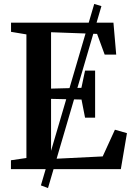

<svg xmlns="http://www.w3.org/2000/svg" viewBox="-20 -858 675 974"><path d="M187.5 82.5 458 -838 494.5 -827 223.5 96ZM114 -56.5V-683.5L36 -696.5V-743H555.5L569.5 -581H511L472.5 -686L239 -694.5V-408.5L393 -412.5L411.5 -500H462.5V-261H411.5L393.5 -353L239 -356.5V-51.5L501 -64.5L563 -200L624 -182.5L593 0H35.5V-45Z"/></svg>

Font: Merriweather 48pt SemiBold
Style: Regular
Weight: 600
Version: Version 2.100